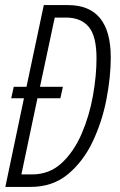

<svg xmlns="http://www.w3.org/2000/svg" viewBox="-20 -734 473 754"><path d="M100 0Q187 0 247 -50Q307 -100 344 -178Q381 -256 398 -344Q415 -432 415 -508Q415 -714 247 -714H152L84 -393H34L24 -348H74L1 0ZM64 -49 127 -348H217L227 -393H137L195 -665H239Q298 -665 328.5 -628.5Q359 -592 359 -505Q359 -437 345 -358Q331 -279 300.5 -208.5Q270 -138 222 -93.5Q174 -49 105 -49Z"/></svg>

Font: Noto Sans Display Condensed Light
Style: Italic
Weight: 300
Width: 3
Designer: Monotype Design team
Foundry: Monotype Imaging Inc.
Version: 1.000